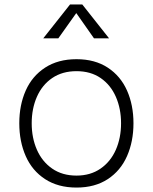

<svg xmlns="http://www.w3.org/2000/svg" viewBox="-20 -829 689 866"><path d="M67 0ZM67 -273Q67 -355 96 -420.5Q125 -486 183.5 -524Q242 -562 325 -562Q408 -562 466 -524Q524 -486 553 -420.5Q582 -355 582 -273Q582 -191 553 -125Q524 -59 466 -21Q408 17 325 17Q242 17 183.5 -21Q125 -59 96 -125Q67 -191 67 -273ZM526 -273Q526 -339 502.5 -392.5Q479 -446 434 -477Q389 -508 325 -508Q261 -508 215.5 -477Q170 -446 146.5 -392.5Q123 -339 123 -273Q123 -207 146.5 -153.5Q170 -100 215.5 -68.5Q261 -37 325 -37Q388 -37 433.5 -68.5Q479 -100 502.5 -153.5Q526 -207 526 -273ZM404 -656 324 -770 243 -656H175L296 -809H351L472 -656Z"/></svg>

Font: Biryani ExtraLight
Style: Regular
Weight: 275
Designer: Dan Reynolds and Mathieu Reguer
Foundry: Dan Reynolds and Mathieu Reguer
Version: Version 1.004; ttfautohint (v1.1) -l 5 -r 5 -G 72 -x 0 -D la